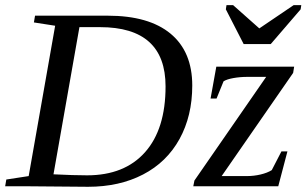

<svg xmlns="http://www.w3.org/2000/svg" viewBox="-31 -715 1177 737"><path d="M604.5 -383.3Q604.5 -610.8 353 -610.8H273.9L174.3 -45.9Q252.4 -42 303.2 -42Q446.8 -42 525.6 -130.6Q604.5 -219.2 604.5 -383.3ZM382.8 -654.8Q540.5 -654.8 623.8 -585.7Q707 -516.6 707 -386.7Q707 -270 658 -181.2Q608.9 -92.3 518.1 -45.2Q427.2 2 307.1 2L72.3 0H-11.2L-6.8 -25.9L79.1 -39.1L180.7 -616.2L99.1 -628.9L103.5 -654.8ZM710.9 0 715.3 -22 990.7 -419.9H918Q890.6 -419.9 864.7 -415.3Q838.9 -410.6 827.1 -402.8L800.3 -336.9H777.3L799.3 -459H1098.1L1094.2 -435.1L819.8 -39.1H916Q943.4 -39.1 969.2 -45.2Q995.1 -51.3 1012.2 -62L1049.3 -133.8H1072.3L1037.1 0ZM863.8 -695.3 964.4 -606 1096.2 -695.3H1125.5L1123 -679.2L1008.3 -545.9H904.3L835.9 -679.2L838.4 -695.3Z"/></svg>

Font: Liberation Serif
Style: Italic
Weight: 400
Italic angle: -16.333°
Designer: Steve Matteson
Foundry: Ascender Corporation
Version: Version 2.1.5